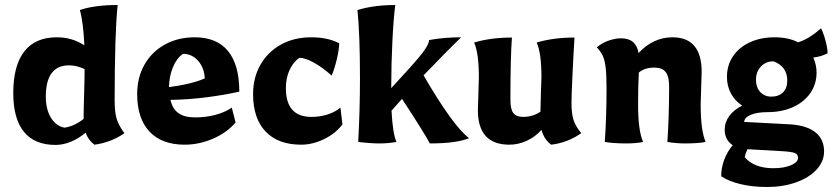

<svg xmlns="http://www.w3.org/2000/svg" viewBox="-20 -567 3326 767"><path d="M33 -195Q33 -305 77 -361.5Q121 -418 207 -418Q268 -418 317 -386Q313 -477 299 -527Q358 -547 450 -547Q438 -434 438 -165Q438 -119 446 -92.5Q454 -66 477 -35Q452 -17 420.5 -5Q389 7 357 11Q332 -8 322 -37Q295 -14 263.5 -1Q232 12 202 12Q118 12 75.5 -40.5Q33 -93 33 -195ZM314 -92Q314 -124 316 -190Q318 -256 318 -291Q286 -306 256 -306Q163 -306 163 -181Q163 -131 183 -97.5Q203 -64 237 -57Q276 -62 314 -92Z M528 -191Q528 -257 557 -308.5Q586 -360 638.5 -389Q691 -418 758 -418Q846 -418 891 -363Q936 -308 936 -201Q880 -188 806 -178.5Q732 -169 661 -168Q669 -132 693 -115Q717 -98 759 -98Q802 -98 840 -108Q878 -118 906 -137L921 -78Q888 -38 832 -13.5Q776 11 718 11Q626 11 577 -41.5Q528 -94 528 -191ZM798 -254Q796 -296 771.5 -324Q747 -352 711 -352Q686 -335 671 -299Q656 -263 655 -219Q695 -224 733.5 -233Q772 -242 798 -254Z M991 -191Q991 -257 1020.5 -308.5Q1050 -360 1102.5 -389Q1155 -418 1223 -418Q1290 -418 1335 -394Q1335 -371 1326 -332.5Q1317 -294 1305 -265Q1268 -298 1233.5 -317Q1199 -336 1176 -336Q1151 -319 1136.5 -287Q1122 -255 1122 -215Q1122 -100 1224 -100Q1258 -100 1288 -109.5Q1318 -119 1340 -137L1348 -70Q1321 -34 1275 -11.5Q1229 11 1183 11Q1091 11 1041 -41.5Q991 -94 991 -191Z M1411 0Q1418 -128 1418 -255Q1418 -429 1408 -527Q1474 -547 1559 -547Q1552 -494 1547.5 -402Q1543 -310 1543 -227V-215Q1635 -314 1664.5 -351.5Q1694 -389 1694 -407Q1755 -418 1822 -418Q1776 -374 1672 -266Q1790 -63 1854 -15Q1803 6 1697 6Q1677 -33 1586 -172L1544 -125Q1549 -31 1564 0Q1531 6 1497 6Q1459 6 1411 0Z M1889 -127 1891 -190 1893 -257Q1893 -355 1874 -397Q1940 -417 2025 -417Q2019 -338 2019 -167Q2019 -130 2031 -115Q2043 -100 2070 -100Q2109 -100 2139 -121Q2141 -181 2141 -203L2143 -257Q2143 -355 2124 -397Q2190 -417 2275 -417Q2271 -355 2267 -270Q2263 -185 2263 -157Q2263 -113 2271 -88Q2279 -63 2302 -35Q2248 3 2182 11Q2154 -9 2143 -48Q2118 -20 2084 -4.5Q2050 11 2015 11Q1889 11 1889 -127Z M2396 0Q2403 -100 2403 -213Q2403 -268 2399.5 -297Q2396 -326 2388.5 -343Q2381 -360 2364 -378Q2387 -397 2413.5 -405.5Q2440 -414 2461 -414Q2521 -414 2531 -355Q2558 -385 2592.5 -401.5Q2627 -418 2666 -418Q2783 -418 2783 -280L2781 -217L2779 -150Q2779 -45 2799 0Q2771 6 2716 6Q2681 6 2646 0Q2653 -102 2653 -222Q2653 -262 2639 -279.5Q2625 -297 2594 -297Q2555 -297 2532 -277Q2529 -225 2529 -150Q2529 -45 2549 0Q2521 6 2482 6Q2431 6 2396 0Z M2861 137Q2861 104 2873 71.5Q2885 39 2907 13Q2875 -8 2875 -49Q2875 -79 2893.5 -104Q2912 -129 2945 -145Q2916 -164 2900 -193.5Q2884 -223 2884 -260Q2884 -306 2908 -342Q2932 -378 2975.5 -398Q3019 -418 3074 -418Q3130 -418 3168 -398Q3210 -410 3260 -454Q3271 -431 3278.5 -402Q3286 -373 3286 -354Q3261 -341 3229 -337Q3242 -308 3242 -277Q3242 -231 3217 -195Q3192 -159 3147.5 -139Q3103 -119 3046 -119Q3004 -119 2978.5 -108Q2953 -97 2953 -80L3141 -70Q3205 -65 3238.5 -37.5Q3272 -10 3272 38Q3272 78 3242 110.5Q3212 143 3160 161.5Q3108 180 3044 180Q2986 180 2938 168.5Q2890 157 2861 137ZM3125 -246Q3125 -274 3110.5 -293.5Q3096 -313 3069 -322Q3039 -322 3019.5 -301Q3000 -280 3000 -248Q3000 -218 3017 -199.5Q3034 -181 3061 -181Q3091 -181 3108 -198Q3125 -215 3125 -246ZM3168 64Q3168 49 3154.5 44Q3141 39 3105 37L2966 29Q2958 45 2955 61Q2993 105 3069 105Q3112 105 3140 93Q3168 81 3168 64Z"/></svg>

Font: Mirza
Style: Bold
Weight: 700
Designer: Arabic design by Kourosh Beigpour, Latin design by Eduardo Tunni, engineering by Lasse Fister
Version: Version 1.0010g